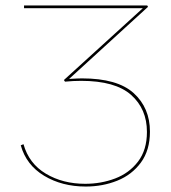

<svg xmlns="http://www.w3.org/2000/svg" viewBox="-20 -678 626 703"><path d="M280 -391Q410 -391 469.5 -337Q529 -283 529 -196Q529 -128 496 -83Q463 -38 409.5 -16.5Q356 5 294 5Q207 5 141.5 -34.5Q76 -74 56 -146L66 -150Q86 -79 148 -42Q210 -5 292 -5Q350 -5 401.5 -24.5Q453 -44 485.5 -86.5Q518 -129 518 -195Q518 -279 460 -330.5Q402 -382 277 -382Q249 -382 218 -379L214 -385L503 -648H68V-658H519L522 -653L233 -389Q267 -391 280 -391Z"/></svg>

Font: Ysabeau SC Hairline
Style: Regular
Weight: 100
Designer: Christian Thalmann (Catharsis Fonts)
Version: Version 0.003